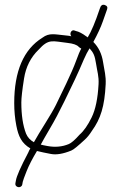

<svg xmlns="http://www.w3.org/2000/svg" viewBox="-20 -748 522 810"><path d="M280.8 -595C276.6 -596.3 267.2 -597.6 252.5 -599C212.5 -602.6 187.9 -610.9 159 -589C79.7 -539.9 40 -447.9 40 -313C40 -279.9 43 -248.1 49 -217.5C57.6 -173.6 70.6 -143.8 108 -122C104.7 -116.7 101.7 -110.7 99 -104C67.2 -43.9 49.9 -4.6 47 14L45 25C41.8 44.2 71 48 74 30L76 19C77.3 13 82.8 -2 92.3 -26C101.8 -50 116.4 -78.3 136 -111C152.8 -106.8 172.4 -102.6 195.2 -98.4C218.1 -94.1 246.5 -98.9 280.4 -112.7C291.4 -117.1 308.5 -132.1 336.3 -157.5C347.3 -167.2 357.8 -180 367.8 -196C404.6 -246.7 421.2 -299.3 425.8 -392.5C427.5 -428.6 420.5 -449.4 414.8 -486C409.5 -520.6 395.9 -548.9 373.8 -571C391.9 -604.3 405.3 -633.3 413.9 -658C422.5 -682.7 428.4 -699.5 431.7 -708.5C435 -717.5 431.7 -723.7 421.8 -727C411.8 -730.3 404.8 -725 400.8 -711C382 -654.7 365 -614.4 349.8 -590C348.4 -592 346.8 -593.3 344.8 -594C327.1 -607.2 311.8 -614.9 300.8 -617L292 -620C281 -622.3 271.8 -606.2 280.8 -595ZM152 -138C160.1 -152.7 172.7 -175.7 191.3 -207C209.9 -238.3 229.9 -276 251.3 -319.9C284.6 -388.3 308.1 -436 333.8 -497.5C341.8 -515.8 349.8 -531.3 357.8 -544C374.1 -525.9 380 -513.7 385.3 -479C390.3 -445.4 397.6 -426.2 395.8 -393C392.6 -332.6 382.9 -285.8 366.6 -252.6C350.4 -219.4 333.4 -195.2 315.8 -180C296 -157.7 280.8 -144.3 269.6 -140C242.4 -128.7 212.5 -126 180 -132C165.6 -134.7 156 -136.7 152 -138ZM322.8 -543C317.4 -533.7 309.7 -515.9 300.4 -489.8C283.5 -442.3 236.6 -347.9 216 -305.5C196.4 -265.3 145.2 -189.2 123 -148C107.6 -156.5 96.6 -168.5 90 -184C76.7 -218.3 70 -262.1 70 -315.5C70 -334.5 73.8 -368.4 81.5 -417.1C89.2 -465.8 109.5 -506.1 142.5 -538C186.1 -586.3 200.9 -574.1 264.8 -567C288.9 -564.3 304.6 -558.8 312 -550.5C315.1 -547.5 318.8 -545 322.8 -543Z"/></svg>

Font: MewTooHand
Style: Condensed
Weight: 400
Designer: Mew Too, Robert Jablonski
Version: Version 0.77